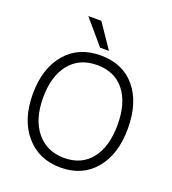

<svg xmlns="http://www.w3.org/2000/svg" viewBox="-156 -996 1004 1121"><g transform="rotate(20 345.5 -435.5)"><path d="M382 -729H327L199 -879H280ZM346.5 -628Q237 -628 175.5 -551.5Q114 -475 114 -341Q114 -207 177.5 -129.5Q241 -52 349 -52Q457 -52 517 -128.5Q577 -205 577 -340.5Q577 -476 516.5 -552Q456 -628 346.5 -628ZM347 -688Q485 -688 563 -594.5Q641 -501 641 -340.5Q641 -180 562 -86Q483 8 348 8Q213 8 131.5 -87Q50 -182 50 -340.5Q50 -499 129.5 -593.5Q209 -688 347 -688Z"/></g></svg>

Font: Hind Colombo Light
Style: Regular
Weight: 300
Designer: Jyotish Sonowal, Aditi Pimprikar
Foundry: Indian Type Foundry
Version: Version 1.000;PS 1.0;hotconv 1.0.86;makeotf.lib2.5.63406; tt